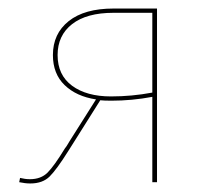

<svg xmlns="http://www.w3.org/2000/svg" viewBox="-20 -427 483 450"><path d="M348 -407V0H337V-200Q289 -191 241 -191Q224 -191 215 -192L152 -92L140 -73Q113 -30 96.5 -13.5Q80 3 51 3Q39 3 25 0L27 -10Q39 -7 50 -7Q76 -7 91.5 -22.5Q107 -38 132 -79Q136 -84 138.5 -88.5Q141 -93 143 -96L205 -194Q159 -201 131.5 -227.5Q104 -254 104 -298Q104 -348 141 -377.5Q178 -407 246 -407ZM337 -210V-397H246Q183 -397 149 -370.5Q115 -344 115 -298Q115 -251 149 -226Q183 -201 240 -201Q289 -201 337 -210Z"/></svg>

Font: Ysabeau Infant Hairline
Style: Regular
Weight: 100
Designer: Christian Thalmann (Catharsis Fonts)
Version: Version 0.003